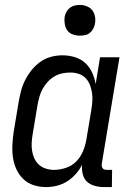

<svg xmlns="http://www.w3.org/2000/svg" viewBox="-20 -753 540 781"><path d="M168 8Q141 8 116.5 0Q92 -8 74.5 -25Q57 -42 46.5 -65Q36 -88 32.5 -113.5Q29 -139 30.5 -166Q32 -193 36 -219L56 -339Q60 -362 66 -384.5Q72 -407 83 -428.5Q94 -450 109.5 -469Q125 -488 145 -502Q165 -516 188 -522Q211 -528 234 -528Q260 -528 284.5 -520.5Q309 -513 326.5 -497Q344 -481 354.5 -458.5Q365 -436 369 -411L387 -520H466L394 -87Q393 -82 394 -77Q395 -72 397.5 -68.5Q400 -65 405 -63.5Q410 -62 415 -62H436L435 8H403Q384 8 365.5 3Q347 -2 334 -14Q321 -26 316.5 -45Q312 -64 314 -83Q304 -63 288.5 -45.5Q273 -28 253.5 -15.5Q234 -3 211.5 2.5Q189 8 168 8ZM200 -62Q223 -62 247.5 -70Q272 -78 289.5 -95.5Q307 -113 317 -136.5Q327 -160 331 -183L351 -303Q354 -321 355.5 -339Q357 -357 354.5 -374Q352 -391 346 -407Q340 -423 328.5 -435Q317 -447 300.5 -452.5Q284 -458 266 -458Q250 -458 233 -454.5Q216 -451 201 -442Q186 -433 174 -420Q162 -407 153.5 -391.5Q145 -376 140.5 -360Q136 -344 133 -328L113 -208Q110 -191 109 -173.5Q108 -156 110.5 -139.5Q113 -123 120 -108Q127 -93 139 -82.5Q151 -72 167 -67Q183 -62 200 -62ZM304 -608Q290 -608 276 -613Q262 -618 254 -629Q246 -640 243.5 -655Q241 -670 243 -685Q245 -695 250.5 -705Q256 -715 264.5 -721.5Q273 -728 283.5 -730.5Q294 -733 305 -733Q319 -733 333 -727.5Q347 -722 355.5 -711Q364 -700 366.5 -685Q369 -670 366 -655Q364 -645 358.5 -635Q353 -625 344.5 -618.5Q336 -612 325.5 -610Q315 -608 304 -608Z"/></svg>

Font: Iosevka Fixed
Style: Italic
Weight: 400
Italic angle: -9°
Monospace: yes
Designer: Belleve Invis
Foundry: Belleve Invis
Version: Version 33.2.4